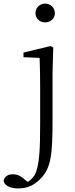

<svg xmlns="http://www.w3.org/2000/svg" viewBox="-95 -780 421 1071"><path d="M157 -655C186 -655 211 -676 211 -707C211 -738 186 -760 157 -760C128 -760 103 -738 103 -707C103 -676 128 -655 157 -655ZM7 271C57 271 93 255 130 218C191 158 198 78 198 -110V-378L202 -515L187 -523L36 -487V-461L126 -457C128 -407 129 -352 129 -284V-94C129 43 126 145 99 195C89 212 75 225 60 235L41 220C18 199 -2 192 -24 192C-51 192 -70 205 -75 229C-71 251 -45 271 7 271Z"/></svg>

Font: Noto Serif KR Light
Style: Regular
Weight: 300
Designer: Ryoko NISHIZUKA 西塚涼子 (kana & ideographs); Frank Grießhammer (Latin, Greek & Cyrillic); Wenlong ZHANG 张文龙 (bopomofo); San
Foundry: Adobe
Version: Version 2.001;hotconv 1.1.0;makeotfexe 2.6.0